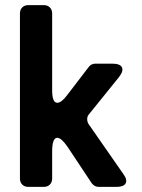

<svg xmlns="http://www.w3.org/2000/svg" viewBox="-20 -731 555 751"><path d="M58 -33V-678Q58 -693 67 -702Q76 -711 91 -711H151Q166 -711 175 -702Q184 -693 184 -678V-378Q184 -329 204 -329Q220 -329 242 -358L327 -469Q337 -482 353 -482H419Q450 -482 457 -467.5Q464 -453 445 -429L328 -284Q321 -276 321 -265Q321 -254 327 -245L462 -51Q479 -28 471.5 -14Q464 0 436 0H366Q350 0 339 -14L244 -157Q220 -192 204 -192Q184 -192 184 -138V-33Q184 -18 175 -9Q166 0 151 0H91Q76 0 67 -9Q58 -18 58 -33Z"/></svg>

Font: Tsunagi Gothic Black
Style: Regular
Weight: 900
Designer: Yoshimichi Ohira
Foundry: Positype
Version: Version 1.001